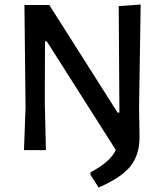

<svg xmlns="http://www.w3.org/2000/svg" viewBox="-20 -664 728 849"><path d="M602 -644 595 -192 597 -57Q597 21 556.5 71.5Q516 122 416 165L380 109V98Q469 51 492 -1L187 -481H179L178 -215L183 0H86L93 -190L88 -642H198L500 -166H508L505 -637Z"/></svg>

Font: Alegreya Sans Medium
Style: Regular
Weight: 500
Designer: Juan Pablo del Peral
Foundry: Huerta Tipografica
Version: Version 2.007